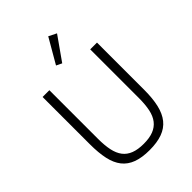

<svg xmlns="http://www.w3.org/2000/svg" viewBox="-268 -1067 1203 1203"><g transform="rotate(-45 334.0 -465.0)"><path d="M153 -698V-267Q153 -209 162 -166.5Q171 -124 192 -96.5Q213 -69 248 -55.5Q283 -42 334 -42Q385 -42 419.5 -55.5Q454 -69 475.5 -96.5Q497 -124 506 -166.5Q515 -209 515 -267V-698H575V-280Q575 -203 562 -148Q549 -93 520.5 -57.5Q492 -22 445.5 -5Q399 12 332 12Q265 12 219 -5Q173 -22 145 -57.5Q117 -93 105 -148Q93 -203 93 -280V-698ZM329 -760 292 -778 387 -942 439 -916Z"/></g></svg>

Font: IBM Plex Sans Hebrew Light
Style: Regular
Weight: 300
Designer: Mike Abbink, Paul van der Laan, Pieter van Rosmalen, Yanek Iontef
Foundry: Bold Monday
Version: Version 1.2